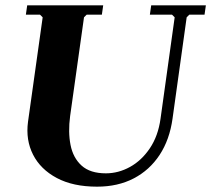

<svg xmlns="http://www.w3.org/2000/svg" viewBox="-20 -690 792 720"><path d="M547 -670H752L747 -635H690L680 -625L627 -245Q616 -166 578.5 -109Q541 -52 481.5 -21Q422 10 344 10Q254 10 193 -22.5Q132 -55 104 -110Q76 -165 85 -233L140 -625L130 -635H77L82 -670H367L362 -635H305L295 -625L243 -255Q235 -195 244.5 -146.5Q254 -98 286 -69Q318 -40 377 -40Q424 -40 467.5 -64Q511 -88 542 -134Q573 -180 582 -245L635 -625L625 -635H542Z"/></svg>

Font: Brygada 1918
Style: Bold Italic
Weight: 700
Italic angle: -8°
Designer: Mateusz Machalski | Borys Kosmynka | Przemek Hoffer
Foundry: NIEPODLEGLA 2018
Version: Version 3.006